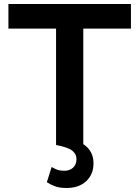

<svg xmlns="http://www.w3.org/2000/svg" viewBox="-20 -724 696 959"><path d="M260 0V-581H22V-704H634V-581H396V-4Q447 29 447 92Q447 147 410.5 181Q374 215 313 215Q278 215 255 206.5Q232 198 214 186L238 110Q251 118 265.5 123.5Q280 129 301 129Q328 129 345 113.5Q362 98 362 70Q362 46 341.5 29Q321 12 260 0Z"/></svg>

Font: Prodigy Sans SemiBold
Style: Regular
Weight: 600
Designer: Wei Huang
Foundry: Wei Huang
Version: Version 1.003; ttfautohint (v1.8.3)